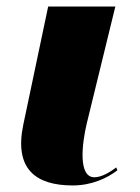

<svg xmlns="http://www.w3.org/2000/svg" viewBox="-20 -556 427 586"><path d="M202 10C261 10 308 -13 338 -36L335 -45C316 -31 291 -15 268 -15C218 -15 230 -117 245 -180L332 -536H127L51 -175C23 -40 89 10 202 10Z"/></svg>

Font: Noto Serif Display Black
Style: Italic
Weight: 900
Italic angle: -12°
Designer: Monotype Design Team
Foundry: Monotype Imaging Inc.
Version: Version 2.009